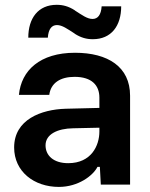

<svg xmlns="http://www.w3.org/2000/svg" viewBox="-20 -752 611 782"><path d="M219.7 9.3C298.8 9.3 358.9 -36.6 377 -72.3H386.7L390.6 0H509.8V-362.3C509.8 -480 419.4 -537.1 285.6 -537.1C143.1 -537.1 66.4 -465.3 57.1 -365.7H180.7C187 -414.1 225.6 -439 283.7 -439C354 -439 384.8 -404.3 384.8 -354.5V-312.5L247.6 -309.1C147.5 -306.2 37.6 -265.1 37.6 -151.4C37.6 -53.2 118.7 9.3 219.7 9.3ZM95.2 -598.6H174.8C177.2 -633.3 190.4 -649.9 211.9 -649.9C233.4 -649.9 254.4 -634.3 284.2 -615.2V-614.7C310.1 -598.1 333 -592.3 357.9 -592.3C433.6 -592.3 473.6 -647 473.6 -726.1H394C391.6 -691.4 378.4 -674.8 356.9 -674.8C335.4 -674.8 314.5 -690.4 284.7 -709.5V-710C258.8 -726.6 235.8 -732.4 210.9 -732.4C135.3 -732.4 95.2 -677.7 95.2 -598.6ZM165.5 -160.2C165.5 -205.6 214.8 -228.5 277.3 -229.5L384.8 -231.9V-216.3C384.8 -159.2 352.1 -87.4 257.8 -87.4C198.2 -87.4 165.5 -118.2 165.5 -160.2Z"/></svg>

Font: Faust Sans Bold
Style: Regular
Weight: 700
Designer: Andreas Faust
Version: Version 1.003;Glyphs 3.1.2 (3151)